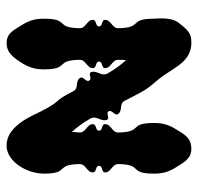

<svg xmlns="http://www.w3.org/2000/svg" viewBox="-29 -569 598 580"><g transform="rotate(90 270.0 -279.0)"><path d="M504.5 -113C504.5 -191 476.5 -145 475.7 -221C475.7 -240 500.8 -242 500.8 -261C500.8 -272 481 -268 481 -279C481 -291 500.8 -286 500.8 -297C500.8 -316 475.7 -318 475.7 -337C476.5 -413 504.5 -367 504.5 -445C504.5 -470 500 -488 486.5 -510C470.2 -536 459.5 -558 429.8 -558C396.5 -558 386.5 -538 369.5 -510C356 -488 351.5 -470 351.5 -445C351.5 -367 379.3 -413 380.2 -337C380.2 -318 355 -316 355 -297C355 -286 374.8 -291 374.8 -279C374.8 -268 355 -272 355 -261C355 -242 380.2 -240 380.2 -221C379.3 -212 379.3 -204 378.5 -197C364 -213 350.5 -231 337 -255C336.2 -258 335.2 -261 335.2 -264C335.2 -274 343.3 -285 343.3 -295C343.3 -318.9 321.8 -297.2 316.3 -308C311 -319 329.8 -326 325.3 -335C316.3 -352 293.8 -339 284.8 -356C250.7 -422 252.5 -420 223.7 -454C185 -499 173.2 -553 114.8 -558H105.8C79.7 -558 69.8 -546 49 -520C37.3 -505 35.5 -484 35.5 -464C35.5 -458 36.5 -451 36.5 -445C36.5 -367 64.3 -413 65.2 -337C65.2 -318 40 -316 40 -297C40 -286 59.8 -291 59.8 -279C59.8 -268 40 -272 40 -261C40 -242 65.2 -240 65.2 -221C64.3 -145 36.5 -191 36.5 -113C36.5 -88 41 -70 54.5 -48C70.7 -22 79.7 0 110.2 0C140 0 155.2 -22 171.5 -48C185 -70 189.5 -88 189.5 -113C189.5 -191 161.5 -145 160.7 -221C160.7 -240 185.8 -242 185.8 -261C185.8 -272 166 -268 166 -279C166 -291 185.8 -286 185.8 -297C185.8 -316 160.7 -318 160.7 -337C160.7 -345 160.7 -353 161.5 -361C176 -345 189.5 -327 203 -303C203.8 -300 204.8 -297 204.8 -294C204.8 -284 196.7 -273 196.7 -263C196.7 -238.8 217.3 -261.9 223.7 -249C229 -240 210.2 -232 214.7 -223C223.7 -206 246.2 -219 255.2 -202C288.5 -136 281.2 -172 316.3 -104C327.2 -83 358.7 0 418 0H425.2C470 -4.7 504.5 -61.7 504.5 -113Z"/></g></svg>

Font: Chromatic Etruscan
Style: Regular
Weight: 400
Version: Version 000.910